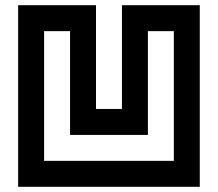

<svg xmlns="http://www.w3.org/2000/svg" viewBox="-20 -720 840 740"><path d="M750 -700H450V-300H350V-700H50V0H750ZM150 -100V-600H250V-200H550V-600H650V-100Z"/></svg>

Font: Mourier
Style: Regular
Weight: 400
Designer: Eric Mourier
Foundry: Velvetyne Type Foundry
Version: Version 2.000;hotconv 1.0.109;makeotfexe 2.5.65596